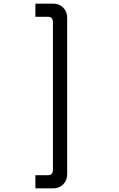

<svg xmlns="http://www.w3.org/2000/svg" viewBox="-20 -876 652 1052"><path d="M174 156V84H243Q270 84 270 54V-754Q270 -784 243 -784H174V-856H271Q305 -856 326.5 -834Q348 -812 348 -778V78Q348 112 326.5 134Q305 156 271 156Z"/></svg>

Font: Space Mono
Style: Regular
Weight: 400
Monospace: yes
Designer: Colophon Foundry + Benjamin Critton
Foundry: Colophon Foundry & Benjamin Critton
Version: Version 1.003; ttfautohint (v1.8.4.7-5d5b)